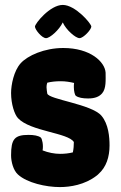

<svg xmlns="http://www.w3.org/2000/svg" viewBox="-20 -740 490 780"><path d="M167 -585C183 -585 221 -619 235 -649C248 -619 287 -585 303 -585C319 -585 351 -620 351 -632C351 -644 286 -720 235 -720C183 -720 122 -644 122 -632C122 -620 150 -585 167 -585ZM425 -149C425 -183 421 -236 392 -270C352 -317 178 -336 172 -360C171 -364 169 -382 169 -386C169 -392 170 -398 172 -404C188 -408 206 -410 227 -410C246 -410 264 -407 281 -403C280 -398 280 -392 280 -386C280 -370 284 -354 288 -351C298 -343 317 -340 338 -340C367 -340 384 -348 395 -361C412 -381 409 -415 409 -445C406 -489 347 -545 237 -545C160 -545 92 -514 64 -483C36 -452 25 -395 25 -362C25 -317 39 -275 53 -260C103 -206 257 -201 280 -163C280 -150 279 -135 276 -121C260 -117 243 -115 224 -115C201 -115 176 -120 153 -129C157 -151 151 -176 146 -181C136 -189 117 -192 96 -192C39 -192 25 -175 25 -109C25 -83 34 -48 53 -31C90 3 167 20 223 20C265 20 324 11 372 -26C374 -27 375 -29 377 -30L380 -33C412 -61 425 -103 425 -149Z"/></svg>

Font: Manosque
Style: Regular
Weight: 400
Designer: Ariel Martín Pérez
Foundry: Ariel Martín Pérez
Version: Version 1.005;hotconv 1.0.109;makeotfexe 2.5.65596